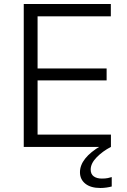

<svg xmlns="http://www.w3.org/2000/svg" viewBox="-20 -733 632 958"><path d="M98.5 0V-713H533V-651.5H167.5V-391.5H512V-332H167.5V-61.5H533.5V0ZM481 205Q432.5 205 405.8 183.5Q379 162 379 126.5Q379 56 483.5 -5.5V-20.5L517.5 -23L533.5 0Q492 21.5 462.2 52Q432.5 82.5 432.5 113Q432.5 136 447.8 147Q463 158 488 158Q505.5 158 518 155.5Q530.5 153 537.5 150.5V197.5Q526.5 200.5 511.2 202.8Q496 205 481 205Z"/></svg>

Font: Heraclito Light
Style: Regular
Weight: 300
Designer: Kostas Bartsokas (font) & Cristiano Sobral (main changes)
Foundry: Kostas Bartsokas (font) & Cristiano Sobral (main changes)
Version: Version 1.00;July 8, 2020;FontCreator 13.0.0.2655 64-bit